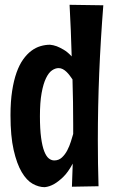

<svg xmlns="http://www.w3.org/2000/svg" viewBox="-20 -755 472 803"><path d="M412.1 -732.9Q400.9 -590.3 395 -450Q389.2 -309.6 389.2 -167Q389.2 -71.8 392.1 23.9L280.8 25.9L284.2 -70.8Q264.6 -34.2 244.1 -14.6Q223.6 4.9 206.5 14.6Q186.5 25.9 167 27.8Q142.1 27.8 116.7 13.7Q91.3 -0.5 70.8 -35.2Q50.3 -69.8 37.1 -127.7Q23.9 -185.5 23.9 -272.9Q23.9 -330.6 30.8 -374.8Q37.6 -418.9 49.3 -451.7Q61 -484.4 76.9 -506.6Q92.8 -528.8 111.1 -542.5Q129.4 -556.2 149.4 -562Q169.4 -567.9 189 -567.9Q202.1 -566.9 217.3 -561.5Q230 -556.6 246.3 -547.1Q262.7 -537.6 279.8 -519Q276.9 -627.4 271 -734.9ZM286.1 -233.9Q286.1 -328.1 283.2 -422.9Q277.8 -430.7 271.7 -439Q265.6 -447.3 258.3 -454.3Q251 -461.4 242.7 -465.8Q234.4 -470.2 225.1 -470.2Q211.4 -470.2 197.5 -460.7Q183.6 -451.2 172.4 -428Q161.1 -404.8 154.1 -366.2Q147 -327.6 147 -269Q147 -214.8 151.9 -179.2Q156.7 -143.6 165 -122.3Q173.3 -101.1 184.1 -92.5Q194.8 -84 207 -84Q225.6 -84 239 -96.4Q252.4 -108.9 261.5 -126.5Q270.5 -144 276.4 -162.8Q282.2 -181.6 286.1 -194.8Z"/></svg>

Font: Rum Raisin
Style: Regular
Weight: 400
Designer: Astigmatic (AOETI)
Foundry: Astigmatic (AOETI)
Version: Version 1.000